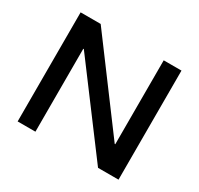

<svg xmlns="http://www.w3.org/2000/svg" viewBox="-144 -852 1067 1029"><g transform="rotate(30 389.5 -337.5)"><path d="M701.7 0H575L190.8 -513.3H187.5V0H77.5V-675H201.7L588.3 -155.8H591.7V-675H701.7Z"/></g></svg>

Font: Funnel Display Light Medium
Style: Regular
Weight: 500
Version: Version 1.000